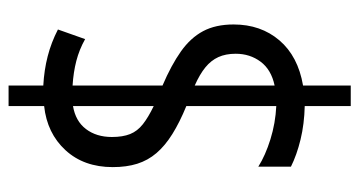

<svg xmlns="http://www.w3.org/2000/svg" viewBox="-220 -580 858 459"><g transform="rotate(-90 209.5 -351.0)"><path d="M185 -52Q142 -53 105 -62Q68 -71 40 -85V-163Q67 -146 105.5 -134Q144 -122 185 -120V-335Q146 -351 118 -368.5Q90 -386 72.5 -406.5Q55 -427 47 -452.5Q39 -478 39 -511Q39 -580 79.5 -624Q120 -668 185 -675V-760H234V-677Q271 -675 304 -666.5Q337 -658 368 -642L345 -577Q320 -591 293 -598Q266 -605 234 -607V-392Q283 -371 315.5 -348Q348 -325 364 -295Q380 -265 380 -222Q380 -157 342 -112.5Q304 -68 234 -56V58H185ZM234 -124Q272 -132 291 -157.5Q310 -183 310 -217Q310 -241 302 -258.5Q294 -276 277.5 -289.5Q261 -303 234 -315ZM185 -606Q149 -600 130 -575Q111 -550 111 -513Q111 -487 118 -469.5Q125 -452 141.5 -439Q158 -426 185 -413Z"/></g></svg>

Font: Noto Sans Display ExtraCondensed
Style: Regular
Weight: 400
Width: 2
Version: Version 2.003